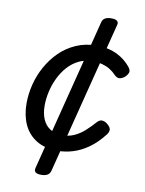

<svg xmlns="http://www.w3.org/2000/svg" viewBox="-90 -735 717 949"><g transform="rotate(10 268.0 -261.0)"><path d="M243 19Q179 19 136 -7.5Q93 -34 72 -80Q51 -126 51 -186Q51 -232 63 -280.5Q75 -329 99.5 -373Q124 -417 159 -451.5Q194 -486 241 -506.5Q288 -527 344 -527Q380 -527 410.5 -518.5Q441 -510 467 -493.5Q493 -477 514 -452Q528 -435 524 -423Q520 -411 508 -400Q495 -389 482 -387.5Q469 -386 456 -399Q442 -414 425 -424.5Q408 -435 386.5 -441Q365 -447 337 -447Q298 -447 267 -431.5Q236 -416 212.5 -389.5Q189 -363 173 -329.5Q157 -296 149 -260Q141 -224 141 -190Q141 -151 153.5 -122Q166 -93 190.5 -77.5Q215 -62 252 -61Q286 -61 313.5 -74Q341 -87 364.5 -108.5Q388 -130 411 -156Q424 -169 438.5 -166Q453 -163 464 -152Q477 -141 478.5 -129.5Q480 -118 469 -103Q433 -57 395 -30.5Q357 -4 318.5 7.5Q280 19 243 19ZM183 150Q143 150 150 122L345 -645Q352 -672 391 -672Q432 -672 425 -645L230 122Q223 150 183 150Z"/></g></svg>

Font: Playwrite DE SAS
Style: Regular
Weight: 400
Designer: Veronika Burian, José Scaglione
Foundry: TypeTogether
Version: Version 1.002